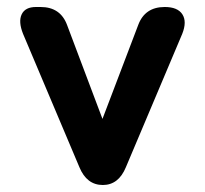

<svg xmlns="http://www.w3.org/2000/svg" viewBox="-20 -529 586 549"><path d="M274 0Q228 0 207 -51L46 -432Q32 -467 42 -488Q52 -509 83 -509H96Q153 -509 172 -457L273 -189L375 -457Q394 -509 451 -509Q488 -509 501.5 -488Q515 -467 501 -432L340 -51Q319 0 274 0Z"/></svg>

Font: Zen Maru Gothic Black
Style: Regular
Weight: 900
Designer: Yoshimichi Ohira
Foundry: Positype
Version: Version 1.001